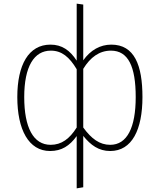

<svg xmlns="http://www.w3.org/2000/svg" viewBox="-20 -818 877 1054"><path d="M591 -573C530 -573 477 -543 437 -487V-793L401 -798V-485C364 -542 320 -573 257 -573C137 -573 75 -462 75 -285C75 -107 137 11 255 11C318 11 362 -17 401 -71V216L437 210V-72C478 -21 522 11 585 11C705 11 762 -107 762 -285C762 -460 718 -573 591 -573ZM258 -23C163 -23 113 -118 113 -285C113 -453 167 -540 259 -540C319 -540 361 -505 401 -438V-118C362 -56 318 -23 258 -23ZM585 -23C527 -23 482 -56 437 -118V-440C476 -504 526 -540 589 -540C684 -540 725 -453 725 -285C725 -118 678 -23 585 -23Z"/></svg>

Font: Glow Sans SC Normal ExtraLight
Style: Regular
Weight: 200
Designer: Ryoko NISHIZUKA (kana, bopomofo & ideographs); Paul D. Hunt (Latin, Greek & Cyrillic); Sandoll Communications, Soo-young
Version: Version 0.93